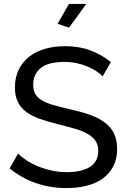

<svg xmlns="http://www.w3.org/2000/svg" viewBox="-20 -950 649 977"><path d="M331 -809 273 -829 331 -930H419ZM502 -561Q490 -575 470 -588Q450 -601 425 -611.5Q400 -622 370.5 -628.5Q341 -635 309 -635Q226 -635 187.5 -604Q149 -573 149 -519Q149 -490 160 -471Q171 -452 194.5 -438.5Q218 -425 253 -415Q288 -405 336 -394Q391 -382 435.5 -366.5Q480 -351 511.5 -328Q543 -305 559.5 -272Q576 -239 576 -191Q576 -140 556 -102.5Q536 -65 501.5 -40.5Q467 -16 420 -4.5Q373 7 318 7Q236 7 162.5 -18.5Q89 -44 29 -93L72 -169Q88 -152 113.5 -135Q139 -118 171.5 -104.5Q204 -91 241.5 -82.5Q279 -74 320 -74Q396 -74 438 -101Q480 -128 480 -182Q480 -212 466.5 -232.5Q453 -253 427 -268Q401 -283 362.5 -294.5Q324 -306 275 -318Q221 -331 180 -346Q139 -361 111.5 -382Q84 -403 70 -433Q56 -463 56 -505Q56 -556 75 -595Q94 -634 128 -661Q162 -688 209 -701.5Q256 -715 311 -715Q383 -715 441 -693Q499 -671 544 -634Z"/></svg>

Font: IngvarSans
Style: Regular
Weight: 500
Version: Version 3.000